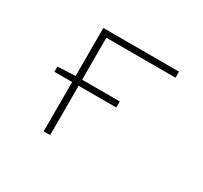

<svg xmlns="http://www.w3.org/2000/svg" viewBox="-107 -623 813 769"><g transform="rotate(30 300.0 -239.0)"><path d="M170 0V-228H88V-252L170 -256V-478H520V-450H200V-256H374V-228H200V0Z"/></g></svg>

Font: Source Code Pro ExtraLight
Style: Regular
Weight: 200
Monospace: yes
Designer: Paul D. Hunt, Teo Tuominen
Foundry: Adobe Systems Incorporated
Version: Version 2.030;PS 1.000;hotconv 16.6.51;makeotf.lib2.5.65220